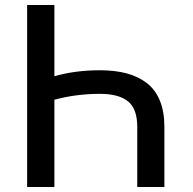

<svg xmlns="http://www.w3.org/2000/svg" viewBox="-20 -747 771 767"><path d="M636.7 0H528.3V-240.2Q528.3 -312.5 491.2 -342.3Q454.1 -372.1 379.4 -372.1Q284.2 -372.1 197.3 -348.6V0H88.4V-727.1H197.3V-442.4Q279.8 -466.3 379.4 -466.3Q440.4 -466.3 487.1 -453.6Q533.7 -440.9 567.6 -414.3Q601.6 -387.7 619.1 -343.8Q636.7 -299.8 636.7 -240.2Z"/></svg>

Font: Karasuma Gothic
Style: Regular
Weight: 500
Designer: Rasmus Andersson / Ryoko Nishizuka
Foundry: Genbu
Version: Version 1.00